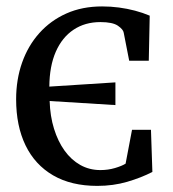

<svg xmlns="http://www.w3.org/2000/svg" viewBox="-20 -582 551 613"><path d="M290.5 11.5Q207.5 11.5 149.5 -22.2Q91.5 -56 61.5 -118Q31.5 -180 31.5 -265Q31.5 -328 50.5 -382Q69.5 -436 105.5 -476.2Q141.5 -516.5 192 -539Q242.5 -561.5 306 -561.5Q333.5 -561.5 359.8 -558Q386 -554.5 410.8 -548Q435.5 -541.5 458 -532L455 -388H392.5L375 -477.5Q373.5 -488 356.5 -499.8Q339.5 -511.5 300.5 -511.5Q251.5 -511.5 215 -487.2Q178.5 -463 158.2 -417Q138 -371 137.5 -305.5L348.5 -319V-246.5L138.5 -259.5Q140 -211 152.5 -170.8Q165 -130.5 186.2 -101Q207.5 -71.5 236.5 -55.2Q265.5 -39 300.5 -39Q325 -39 347 -45.5Q369 -52 381 -59.5L401.5 -167.5H462L466.5 -33Q430.5 -14.5 386 -1.5Q341.5 11.5 290.5 11.5Z"/></svg>

Font: Merriweather 36pt
Style: Regular
Weight: 400
Designer: Eben Sorkin
Foundry: Eben Sorkin
Version: Version 2.100